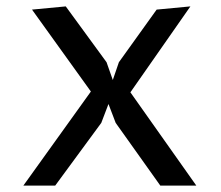

<svg xmlns="http://www.w3.org/2000/svg" viewBox="-20 -580 690 600"><path d="M481 0 341.5 -196 319 -255 296.5 -196 152.5 0H53L264 -294L80 -550L185.5 -560L313 -385.5L332.5 -330L351.5 -385.5L469.5 -550L575 -560L387.5 -291.5L593.5 0Z"/></svg>

Font: B612 Mono
Style: Regular
Weight: 400
Version: Version 1.005